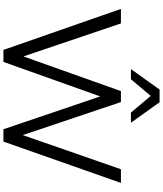

<svg xmlns="http://www.w3.org/2000/svg" viewBox="67 -1044 977 1152"><g transform="rotate(90 556.0 -468.5)"><path d="M280 0 34 -705H121L319 -120L527 -705H593L791 -116L996 -705H1078L830 0H756L559 -581L352 0ZM395 -765 518 -937H594L717 -765H656L556 -884L456 -765Z"/></g></svg>

Font: Mulish
Style: Regular
Weight: 400
Designer: Vernon Adams
Foundry: Vernon Adams
Version: Version 3.603; ttfautohint (v1.8.3)